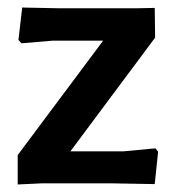

<svg xmlns="http://www.w3.org/2000/svg" viewBox="-20 -487 464 510"><path d="M39 -467 138 -465H340L391 -466L392 -387L167 -85H308L393 -93L400 -84L391 2L275 0H91L27 3V-75L254 -379H120L37 -372L29 -381Z"/></svg>

Font: Alegreya Sans
Style: Bold
Weight: 700
Designer: Juan Pablo del Peral
Foundry: Huerta Tipografica
Version: Version 2.007